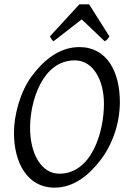

<svg xmlns="http://www.w3.org/2000/svg" viewBox="-20 -846 585 881"><path d="M389 -826H344L209 -679C216 -666 219 -661 226 -657L355 -757L460 -657C471 -662 474 -666 482 -679ZM530 -378C530 -515 472 -630 344 -630C253 -630 180 -570 126 -497C73 -426 44 -318 44 -237C44 -100 105 15 230 15C317 15 385 -39 440 -110C499 -186 530 -285 530 -378ZM457 -369C457 -245 403 -49 252 -49C171 -49 118 -138 118 -260C118 -382 175 -569 323 -569C408 -569 457 -478 457 -369Z"/></svg>

Font: Oxford Ugaritic Clay
Style: Regular
Weight: 400
Designer: Jacob Thomas
Foundry: Bengal Creative Media Limited
Version: Version 1.000